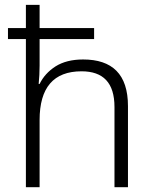

<svg xmlns="http://www.w3.org/2000/svg" viewBox="-20 -780 636 800"><path d="M87.9 -759.8V-663.1H13.2V-617.2H87.9V0H145V-279.8C145 -415 203.1 -482.9 319.8 -482.9C409.7 -482.9 457 -435.5 457 -334V0H513.2V-337.9C513.2 -471.2 447.3 -532.2 326.2 -532.2C279.8 -532.2 241.7 -522.5 211.4 -503.4C181.2 -483.9 159.2 -459.5 145 -430.2H141.1C143.6 -455.6 145 -479 145 -506.8V-617.2H372.1V-663.1H145V-759.8Z"/></svg>

Font: Noto Reveo Sans
Style: Regular
Weight: 300
Designer: Monotype Design Team
Foundry: Monotype Imaging Inc.
Version: Version 2.007